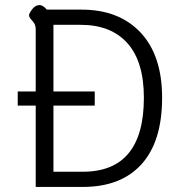

<svg xmlns="http://www.w3.org/2000/svg" viewBox="-20 -738 710 758"><path d="M620 -352Q620 -180 539 -90Q458 0 307 0H121V-321H50V-377H121V-620Q121 -635 116.5 -643.5Q112 -652 104 -660Q93 -671 95 -681Q100 -694 111 -706Q122 -718 137 -718Q149 -718 165 -700H302Q450 -700 535 -609.5Q620 -519 620 -352ZM548 -352Q548 -495 483 -567.5Q418 -640 299 -640H191V-377H354V-321H191V-60H307Q548 -60 548 -352Z"/></svg>

Font: Niramit Light
Style: Regular
Weight: 300
Designer: Katatrad Aksorn Co.,Ltd.
Foundry: Cadson Demak Co.,Ltd.
Version: Version 1.000; ttfautohint (v1.6)